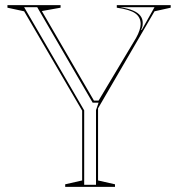

<svg xmlns="http://www.w3.org/2000/svg" viewBox="-20 -728 694 748"><path d="M234 0V-10L300 -25V-297L74 -684L9 -698V-708H216V-698L143 -685L346 -336H364L510 -580Q519 -596 523.5 -610Q528 -624 528 -634Q528 -661 507 -676Q486 -691 435 -698V-708H645V-698L582 -684L362 -306V-25L428 -10V0ZM74 -700 308 -298V-8H354V-299L364 -328H341L125 -700ZM448 -700Q479 -695 498 -687Q517 -679 526.5 -667Q536 -655 536 -639Q536 -634 535.5 -629.5Q535 -625 534 -622L530 -612L532 -611L582 -700Z"/></svg>

Font: Kalnia Glaze Thin Light
Style: Regular
Weight: 300
Version: Version 1.110